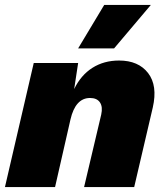

<svg xmlns="http://www.w3.org/2000/svg" viewBox="-30 -754 665 774"><path d="M-10 0 106 -500H285L269 -395Q296 -451 342.5 -480.5Q389 -510 450 -510Q528 -510 567 -459.5Q606 -409 586 -321L511 0H309L378 -292Q385 -323 373 -341Q361 -359 333 -359Q274 -359 254 -272L192 0ZM390 -734H578L430 -559H285Z"/></svg>

Font: Work Sans ExtraBold
Style: Italic
Weight: 800
Italic angle: -13°
Designer: Wei Huang
Foundry: Wei Huang
Version: Version 2.012; ttfautohint (v1.8.3)